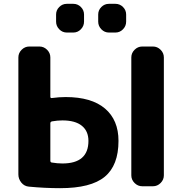

<svg xmlns="http://www.w3.org/2000/svg" viewBox="-20 -973 952 1003"><path d="M549 -953H583Q606 -953 622.5 -936.5Q639 -920 639 -897V-860Q639 -837 622.5 -820Q606 -803 583 -803H549Q526 -803 509.5 -820Q493 -837 493 -860V-897Q493 -920 509.5 -936.5Q526 -953 549 -953ZM329 -953H363Q386 -953 402.5 -936.5Q419 -920 419 -897V-860Q419 -837 402.5 -820Q386 -803 363 -803H329Q306 -803 289.5 -820Q273 -837 273 -860V-897Q273 -920 289.5 -936.5Q306 -953 329 -953ZM723 0Q700 0 683 -17Q666 -34 666 -57V-673Q666 -696 683 -713Q700 -730 723 -730H779Q802 -730 819 -713Q836 -696 836 -673V-57Q836 -34 819 -17Q802 0 779 0ZM243 -329V-134Q243 -125 250 -124Q280 -119 306 -119Q442 -119 442 -237Q442 -288 407.5 -316Q373 -344 306 -344Q280 -344 252 -339Q243 -337 243 -329ZM131 2Q107 0 91.5 -19Q76 -38 76 -62V-673Q76 -696 93 -713Q110 -730 133 -730H186Q209 -730 226 -713Q243 -696 243 -673V-468Q243 -459 252 -461Q289 -466 323 -466Q458 -466 528.5 -406Q599 -346 599 -237Q599 -109 527 -49.5Q455 10 294 10Q214 10 131 2Z"/></svg>

Font: Rounded Mplus 1c ExtraBold
Style: Regular
Weight: 800
Version: Version 1.059.20150529